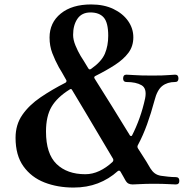

<svg xmlns="http://www.w3.org/2000/svg" viewBox="-20 -798 857 864"><path d="M311 46Q239 46 180 23Q121 0 85.5 -49.5Q50 -99 50 -178Q50 -237 80.5 -281Q111 -325 162.5 -360Q214 -395 275 -426Q278 -428 279 -431.5Q280 -435 278 -438Q267 -458 258.5 -472.5Q250 -487 245 -495Q228 -526 215.5 -558.5Q203 -591 203 -629Q203 -696 253.5 -737Q304 -778 390 -778Q448 -778 490.5 -757.5Q533 -737 556.5 -703.5Q580 -670 580 -630Q580 -590 558 -560.5Q536 -531 497.5 -506Q459 -481 409 -456Q401 -452 406 -444Q441 -389 484 -319.5Q527 -250 565 -188Q567 -186 570 -186Q573 -186 574 -188Q593 -225 608 -267Q623 -309 633 -355Q642 -400 617 -414.5Q592 -429 549 -429Q534 -429 534 -445Q534 -462 549 -462Q561 -462 586 -460Q611 -458 665 -458Q716 -458 737 -460Q758 -462 768 -462Q783 -462 783 -445Q783 -429 768 -429Q733 -429 710 -411Q687 -393 675 -345Q660 -289 642 -239Q624 -189 601 -146Q596 -138 601 -130Q623 -96 638 -72Q653 -48 657 -40Q665 -27 676 -18.5Q687 -10 704 -7Q718 -5 736.5 -3Q755 -1 771 -1Q787 -1 787 16Q787 32 771 32Q761 32 737 30.5Q713 29 672 29Q636 29 611 30.5Q586 32 577 32Q566 32 558 28Q550 24 543 11Q541 7 535.5 -2.5Q530 -12 522 -26Q517 -33 510 -28Q470 8 420.5 27Q371 46 311 46ZM364 -14Q396 -14 427 -28.5Q458 -43 486 -69Q492 -75 489 -83Q463 -127 430.5 -181.5Q398 -236 365.5 -291Q333 -346 305 -392Q301 -401 293 -395Q237 -360 212 -317.5Q187 -275 187 -206Q187 -106 234.5 -60Q282 -14 364 -14ZM390 -488Q437 -521 452 -556.5Q467 -592 467 -637Q467 -696 447 -719Q427 -742 387 -742Q348 -742 328.5 -713.5Q309 -685 309 -641Q309 -619 319.5 -593.5Q330 -568 343 -546Q348 -538 357 -524Q366 -510 377 -491Q382 -482 390 -488Z"/></svg>

Font: Zen Old Mincho Black
Style: Regular
Weight: 900
Designer: Yoshimichi Ohira
Foundry: Positype
Version: Version 1.001